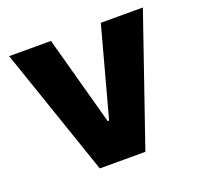

<svg xmlns="http://www.w3.org/2000/svg" viewBox="-99 -638 772 746"><g transform="rotate(-20 287.0 -265.0)"><path d="M380.9 0H192.4L10.7 -530.3H183.6L284.2 -162.1H290L389.6 -530.3H563.5Z"/></g></svg>

Font: Pretendard ExtraBold
Style: Regular
Weight: 800
Designer: Base glyphs from Inter by Rasmus Andersson; Hangeul glyphs from Noto Sans CJK(Source Han Sans) by Jang Soo-young and Kan
Foundry: Kil Hyung-jin
Version: Version 1.309